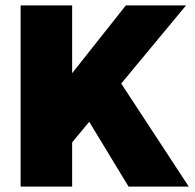

<svg xmlns="http://www.w3.org/2000/svg" viewBox="-20 -688 718 708"><path d="M676 0 427 -380 666 -668H444L246 -418V-668H56V0H246V-163L309 -239L454 0Z"/></svg>

Font: Gantari Black
Style: Regular
Weight: 900
Designer: Anugrah Pasau
Foundry: Lafontype
Version: Version 1.000